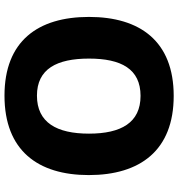

<svg xmlns="http://www.w3.org/2000/svg" viewBox="10 -774 775 834"><g transform="rotate(-90 397.0 -357.5)"><path d="M740 -358C740 -580 635 -725 398 -725C160 -725 53 -580 53 -359C53 -136 160 10 397 10C635 10 740 -137 740 -358ZM233 -358C233 -498 281 -584 398 -584C514 -584 559 -498 559 -358C559 -218 514 -134 397 -134C281 -134 233 -218 233 -358Z"/></g></svg>

Font: Noto Sans Lao UI ExtBd
Style: Regular
Weight: 800
Designer: Monotype Design Team
Foundry: Monotype Imaging Inc.
Version: Version 2.000